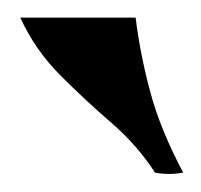

<svg xmlns="http://www.w3.org/2000/svg" viewBox="-20 -716 228 218"><path d="M3 -696H134Q139 -655 150.5 -612Q162 -569 188 -520Q172 -517 156 -520Q136 -551 106.5 -576.5Q77 -602 48.5 -630.5Q20 -659 3 -696Z"/></svg>

Font: Poltawski Nowy Medium
Style: Regular
Weight: 500
Version: Version 1.001;gftools[0.9.25]